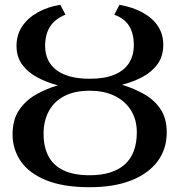

<svg xmlns="http://www.w3.org/2000/svg" viewBox="-20 -771 749 802"><path d="M354.5 11Q244 11 172.5 -18.2Q101 -47.5 66.8 -97.5Q32.5 -147.5 32.5 -209.5Q32.5 -270 58.8 -309.8Q85 -349.5 128.2 -374.8Q171.5 -400 222 -414.5Q176 -426.5 136.8 -447.2Q97.5 -468 73.2 -500.5Q49 -533 49 -579.5Q49 -625.5 72.5 -660.8Q96 -696 137.5 -719.2Q179 -742.5 232 -751L253.5 -709.5Q211 -693 189.8 -660.8Q168.5 -628.5 168.5 -579.5Q168.5 -513.5 216.5 -477.8Q264.5 -442 355.5 -442Q416.5 -442 457.2 -458.8Q498 -475.5 518.5 -507.2Q539 -539 539 -582.5Q539 -631 519.2 -662.8Q499.5 -694.5 457.5 -709.5L479 -751Q535.5 -741 576.5 -718.2Q617.5 -695.5 639.8 -661.8Q662 -628 662 -584.5Q662 -536 637.8 -502.8Q613.5 -469.5 574.2 -449Q535 -428.5 489.5 -417Q540.5 -401.5 583 -377.2Q625.5 -353 651 -314.5Q676.5 -276 676.5 -218Q676.5 -149 638.8 -97.8Q601 -46.5 529 -17.8Q457 11 354.5 11ZM354.5 -39Q450.5 -39 501 -84Q551.5 -129 551.5 -218.5Q551.5 -270 527.8 -309Q504 -348 460 -370Q416 -392 354.5 -392Q290 -392 247 -368.8Q204 -345.5 183 -305Q162 -264.5 162 -213Q162 -157.5 182.2 -118.8Q202.5 -80 245.2 -59.5Q288 -39 354.5 -39Z"/></svg>

Font: Merriweather 36pt Medium
Style: Regular
Weight: 500
Version: Version 2.100